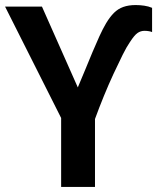

<svg xmlns="http://www.w3.org/2000/svg" viewBox="-20 -740 626 760"><path d="M288 -394Q303 -429 317.5 -464.5Q332 -500 346 -533.5Q360 -567 373.5 -596.5Q387 -626 400 -648Q415 -673 431 -689Q447 -705 468 -712.5Q489 -720 517 -720Q534 -720 551 -717.5Q568 -715 582 -709V-613Q578 -615 569.5 -616.5Q561 -618 552 -618Q537 -618 524.5 -609.5Q512 -601 494 -573Q482 -556 465.5 -523Q449 -490 429.5 -448Q410 -406 391 -359.5Q372 -313 356 -269V0H222V-273L0 -714H146Z"/></svg>

Font: Noto Sans Display SemiBold
Style: Regular
Weight: 600
Designer: Monotype Design Team
Foundry: Monotype Imaging Inc.
Version: Version 2.003